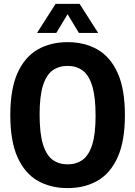

<svg xmlns="http://www.w3.org/2000/svg" viewBox="-20 -969 703 999"><path d="M331.7 9.7Q243 9.7 175.9 -28.7Q108.9 -67.2 71.2 -150.8Q33.6 -234.4 33.6 -370Q33.6 -505.6 71.2 -589.2Q108.9 -672.8 175.9 -711.3Q243 -749.7 331.7 -749.7Q420.5 -749.7 487.5 -711.3Q554.6 -672.8 592.2 -589.2Q629.9 -505.6 629.9 -370Q629.9 -234.4 592.2 -150.8Q554.6 -67.2 487.5 -28.7Q420.5 9.7 331.7 9.7ZM331.7 -113.9Q377.2 -113.9 409.8 -137.4Q442.3 -161 459.8 -216.1Q477.3 -271.3 477.3 -366.6Q477.3 -465.3 459.8 -521.9Q442.3 -578.5 409.8 -602.3Q377.2 -626.1 331.7 -626.1Q286.2 -626.1 253.7 -602.8Q221.1 -579.4 203.6 -524Q186.1 -468.7 186.1 -373.4Q186.1 -274.7 203.6 -218.1Q221.1 -161.5 253.7 -137.7Q286.2 -113.9 331.7 -113.9ZM172.6 -797.5 269.2 -948.9H394.2L490.8 -797.5H390.6L322.8 -910H340.6L272.9 -797.5Z"/></svg>

Font: Encode Sans Condensed Thin
Style: Regular
Weight: 100
Width: 3
Designer: Multiple Designers
Foundry: Impallari Type
Version: Version 3.002